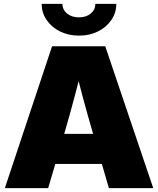

<svg xmlns="http://www.w3.org/2000/svg" viewBox="-20 -965 811 985"><path d="M4.9 0 247.1 -727.5H520L766.1 0H538.6L456.5 -282.2Q429.7 -374 405 -465.6Q380.4 -557.1 357.4 -654.3H410.2Q386.2 -557.1 361.8 -465.6Q337.4 -374 310.5 -282.2L227.1 0ZM185.5 -124V-278.3H585.9V-124ZM385.3 -782.2Q330.6 -782.2 287.4 -804Q244.1 -825.7 219 -862.8Q193.8 -899.9 193.8 -945.3H300.3Q300.3 -915 324.2 -895.5Q348.1 -876 385.3 -876Q421.9 -876 445.6 -895.5Q469.2 -915 469.2 -945.3H576.7Q576.7 -899.9 551.5 -862.8Q526.4 -825.7 483.2 -804Q439.9 -782.2 385.3 -782.2Z"/></svg>

Font: Inter 28pt Black
Style: Regular
Weight: 900
Designer: Rasmus Andersson
Foundry: rsms
Version: Version 4.001;git-66647c0bb